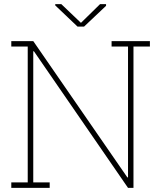

<svg xmlns="http://www.w3.org/2000/svg" viewBox="-20 -910 781 930"><path d="M34.7 0V-26.4H114.3V-684.6H34.7V-710.9H141.1L597.2 -50.3L600.1 -51.3V-684.6H520.5V-710.9H706.1V-684.6H626.5V0H600.1L144 -662.1L141.1 -661.1V-26.4H220.7V0ZM493.7 -890.1V-881.8L387.2 -781.2H355.5L247.6 -883.8V-890.1H276.9L372.1 -799.3L464.8 -890.1Z"/></svg>

Font: Roboto Slab Thin
Style: Regular
Weight: 100
Designer: Google
Version: Version 2.000; ttfautohint (v1.8.1.43-b0c9)